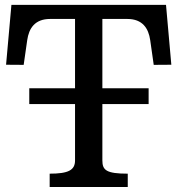

<svg xmlns="http://www.w3.org/2000/svg" viewBox="-20 -752 715 772"><path d="M179.7 0H493.7V-53.7C407.2 -53.7 391.6 -67.9 391.6 -106.9V-333.5H577.6V-397H391.6V-675.8H491.7C553.2 -675.8 577.1 -638.2 584 -590.3L598.1 -491.2L668.9 -491.7L647.5 -732.4H25.9L4.4 -491.7L75.2 -491.2L89.4 -590.3C96.2 -638.2 120.1 -675.8 181.6 -675.8H281.7V-397H97.7V-333.5H281.7V-106.9C281.7 -67.9 254.9 -53.7 179.7 -53.7Z"/></svg>

Font: Arbutus Slab
Style: Regular
Weight: 400
Designer: Karolina Lach
Foundry: Karolina Lach
Version: Version 1.001